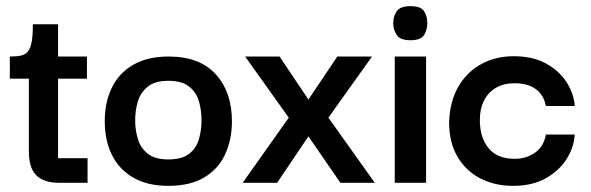

<svg xmlns="http://www.w3.org/2000/svg" viewBox="-20 -595 1924 625"><path d="M172 0Q123 0 98.5 -24Q74 -48 74 -102V-350H169V-80H265V0ZM12 -339V-411Q34 -411 48 -414Q62 -417 70.5 -427Q79 -437 83 -458Q87 -479 87 -516H169V-411H263V-339Z M528 10Q460 10 413.5 -17Q367 -44 344 -91.5Q321 -139 321 -200Q321 -262 344 -309.5Q367 -357 413.5 -384Q460 -411 529 -411Q630 -411 682.5 -353Q735 -295 735 -200Q735 -141 713 -93Q691 -45 645 -17.5Q599 10 528 10ZM528 -76Q573 -76 596.5 -95Q620 -114 628 -143.5Q636 -173 636 -203Q636 -235 628 -264Q620 -293 596.5 -312.5Q573 -332 528 -332Q484 -332 460.5 -312.5Q437 -293 428.5 -264Q420 -235 420 -203Q420 -173 428.5 -143.5Q437 -114 460.5 -95Q484 -76 528 -76Z M770 0 920 -212 778 -411H890L984 -271L1078 -411H1191L1049 -212L1200 0H1088L984 -151L882 0Z M1265 0V-411H1367V0ZM1316 -464Q1283 -464 1271.5 -481Q1260 -498 1260 -520Q1260 -542 1271.5 -558.5Q1283 -575 1316 -575Q1350 -575 1360.5 -558.5Q1371 -542 1371 -520Q1371 -498 1360.5 -481Q1350 -464 1316 -464Z M1650 10Q1592 10 1545 -13.5Q1498 -37 1470 -83.5Q1442 -130 1442 -197Q1444 -264 1471.5 -312Q1499 -360 1546 -386Q1593 -412 1652 -412Q1714 -412 1757 -388.5Q1800 -365 1824 -328Q1848 -291 1851 -250H1757Q1750 -286 1724 -305Q1698 -324 1655 -324Q1619 -324 1594 -309Q1569 -294 1555.5 -267.5Q1542 -241 1542 -205Q1542 -147 1570.5 -112.5Q1599 -78 1655 -78Q1693 -78 1721.5 -98Q1750 -118 1757 -157H1851Q1848 -114 1823.5 -76Q1799 -38 1755.5 -14Q1712 10 1650 10Z"/></svg>

Font: Darker Grotesque
Style: Bold
Weight: 700
Designer: Gabriel Lam
Foundry: TypeRant
Version: Version 1.000;gftools[0.9.28]